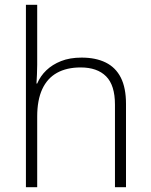

<svg xmlns="http://www.w3.org/2000/svg" viewBox="-20 -780 628 800"><path d="M135 -510Q135 -489 134 -470.5Q133 -452 132 -432H135Q148 -463 173 -487Q198 -511 234.5 -525.5Q271 -540 320 -540Q379 -540 420.5 -519.5Q462 -499 483.5 -456.5Q505 -414 505 -347V0H459V-344Q459 -425 422 -462Q385 -499 316 -499Q258 -499 217.5 -476.5Q177 -454 156 -408.5Q135 -363 135 -294V0H88V-760H135Z"/></svg>

Font: Noto Sans Oriya ExtraLight
Style: Regular
Weight: 250
Version: Version 2.003